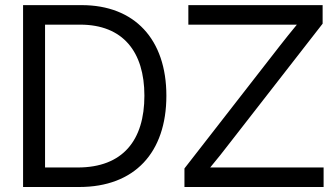

<svg xmlns="http://www.w3.org/2000/svg" viewBox="-20 -748 1343 768"><path d="M296.9 0C518.6 0 645.5 -137.7 645.5 -365.2C645.5 -590.8 518.6 -727.5 306.6 -727.5H72.3V0ZM717.8 0H1274.4V-78.1H943.4H820.8C847.7 -110.4 873.5 -142.6 898.4 -175.3L1270.5 -653.3V-727.5H733.4V-649.4H1041H1167.5C1143.6 -620.6 1120.6 -591.8 1098.1 -563L717.8 -74.2ZM160.2 -78.1V-649.4H300.8C471.7 -649.4 557.6 -541 557.6 -365.2C557.6 -187.5 471.7 -78.1 291 -78.1Z"/></svg>

Font: Raveo Display Display
Style: Regular
Weight: 400
Designer: Jakub Foglar, Rasmus Andersson (Inter)
Foundry: Jakubfoglar.com
Version: Version 1.100;Glyphs 3.2.3 (3260)